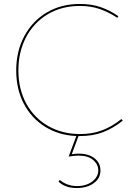

<svg xmlns="http://www.w3.org/2000/svg" viewBox="-20 -683 694 971"><path d="M488 179Q488 219 454 243.5Q420 268 367 268Q311 268 276 236L282 227Q320 258 369 258Q417 258 447 234.5Q477 211 477 179Q477 148 451 126Q425 104 378 104Q352 104 327 109L366 5Q277 1 208 -42Q139 -85 100.5 -158.5Q62 -232 62 -327Q62 -423 102.5 -499.5Q143 -576 216 -619.5Q289 -663 384 -663Q442 -663 489 -647Q536 -631 579 -601L573 -593Q529 -622 484 -637.5Q439 -653 384 -653Q292 -653 221.5 -611Q151 -569 112 -495Q73 -421 73 -327Q73 -232 113 -159Q153 -86 224 -45.5Q295 -5 386 -5Q446 -5 496.5 -24Q547 -43 594 -81L601 -73Q552 -34 501 -14.5Q450 5 386 5H377L343 97Q361 94 378 94Q428 94 458 117.5Q488 141 488 179Z"/></svg>

Font: Ysabeau SC Hairline
Style: Regular
Weight: 100
Designer: Christian Thalmann (Catharsis Fonts)
Version: Version 0.003